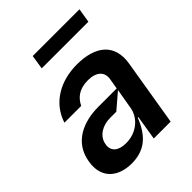

<svg xmlns="http://www.w3.org/2000/svg" viewBox="-212 -864 994 994"><g transform="rotate(-45 285.0 -367.0)"><path d="M199.6 -745 187.5 -666.9H529.1L541.9 -745ZM169 11.4C256.7 11 317.1 -29.1 358.7 -134.9H362.9L340.9 0H464.5L524.9 -365.1C545.1 -490.1 465.6 -552.6 330.3 -552.6C208.5 -552.6 106.5 -494.3 71.7 -384.9H194.6C213.8 -424 246.4 -454.2 313.2 -454.5C375.7 -454.2 405.5 -423.3 398.4 -377.8L388.5 -318.9H253.6C146.7 -318.9 38.7 -275.9 19.2 -153.4C0.7 -45.8 70 11 169 11.4ZM223 -83.8C169.4 -83.5 134.9 -108 143.5 -155.5C151.3 -206 201 -235.1 255.7 -235.1H301.8L387.1 -308.2L367.9 -196C357.6 -134.9 300.1 -83.5 223 -83.8Z"/></g></svg>

Font: Riot Sans 2.0
Style: Bold Italic
Weight: 600
Italic angle: -9.39999°
Designer: Rasmus Andersson
Foundry: rsms
Version: Version 3.006;hotconv 1.0.109;makeotfexe 2.5.65596